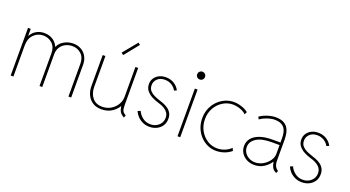

<svg xmlns="http://www.w3.org/2000/svg" viewBox="-53 -1341 3528 1937"><g transform="rotate(20 1711.5 -372.5)"><path d="M84 0V-511.7H113.3V-438.5H121.1L107.4 -419.9Q129.4 -472.2 170.2 -495.8Q210.9 -519.5 256.8 -519.5Q313.5 -519.5 355.2 -491Q397 -462.4 413.1 -408.2L395.5 -425.8H418.9L401.4 -408.2Q418.9 -462.4 466.6 -491Q514.2 -519.5 568.4 -519.5Q604.5 -519.5 634.8 -507.6Q665 -495.6 687 -473.4Q709 -451.2 721.2 -420.2Q733.4 -389.2 733.4 -351.6V0H704.1V-351.6Q704.1 -418.5 664.8 -455.3Q625.5 -492.2 568.4 -492.2Q529.8 -492.2 496.6 -475.6Q463.4 -459 443.1 -427.5Q422.9 -396 422.9 -351.6V0H393.6V-351.6Q393.6 -418.5 353.5 -455.3Q313.5 -492.2 256.8 -492.2Q196.3 -492.2 154.8 -449.5Q113.3 -406.7 113.3 -334V0Z M1057.6 7.8Q1005.9 7.8 967.3 -15.6Q928.7 -39.1 907.2 -81.5Q885.7 -124 885.7 -181.6V-511.7H915V-181.6Q915 -111.3 952.1 -65.4Q989.3 -19.5 1056.6 -19.5Q1108.9 -19.5 1149.7 -43.9Q1190.4 -68.4 1213.9 -107.4Q1237.3 -146.5 1237.3 -190.4V-511.7H1266.6V-113.3Q1266.6 -70.8 1276.1 -51.8Q1285.6 -32.7 1312.5 -18.6L1301.8 7.8Q1267.6 -10.7 1252.9 -37.8Q1238.3 -64.9 1237.3 -110.4L1252 -89.8H1227.5L1248 -116.2Q1230 -65.9 1179.4 -29.1Q1128.9 7.8 1057.6 7.8ZM1080.1 -582 1056.6 -599.6 1182.6 -752.9 1204.1 -736.3Z M1575.2 7.8Q1533.7 7.8 1500.2 -8.1Q1466.8 -23.9 1443.6 -48.8Q1420.4 -73.7 1409.2 -101.6L1438.5 -113.3Q1454.1 -76.2 1490.2 -47.9Q1526.4 -19.5 1575.2 -19.5Q1609.9 -19.5 1637.9 -34.2Q1666 -48.8 1682.6 -74.5Q1699.2 -100.1 1699.2 -132.8Q1699.2 -164.1 1685.1 -185.3Q1670.9 -206.5 1649.4 -220.2Q1627.9 -233.9 1605.5 -241.9Q1583 -250 1566.4 -254.9Q1539.1 -262.7 1505.6 -279.8Q1472.2 -296.9 1448 -325.7Q1423.8 -354.5 1423.8 -397.5Q1423.8 -433.1 1442.1 -460.7Q1460.4 -488.3 1491.9 -503.9Q1523.4 -519.5 1563.5 -519.5Q1614.7 -519.5 1653.8 -494.6Q1692.9 -469.7 1710.9 -431.6L1683.6 -420.9Q1668.9 -451.2 1636.2 -471.7Q1603.5 -492.2 1561.5 -492.2Q1511.2 -492.2 1481.4 -462.9Q1451.7 -433.6 1453.1 -392.6Q1454.1 -357.9 1473.9 -336.2Q1493.7 -314.5 1520.5 -302Q1547.4 -289.6 1570.3 -282.2Q1594.7 -274.4 1622.1 -264.2Q1649.4 -253.9 1673.6 -237.5Q1697.8 -221.2 1713.1 -195.8Q1728.5 -170.4 1728.5 -132.8Q1728.5 -89.8 1707.8 -58.3Q1687 -26.9 1652.1 -9.5Q1617.2 7.8 1575.2 7.8Z M1875 0V-511.7H1904.3V0ZM1889.6 -614.3Q1872.1 -614.3 1859.9 -626.5Q1847.7 -638.7 1847.7 -656.2Q1847.7 -673.8 1859.9 -686Q1872.1 -698.2 1889.6 -698.2Q1907.2 -698.2 1919.4 -686Q1931.6 -673.8 1931.6 -656.2Q1931.6 -638.7 1919.4 -626.5Q1907.2 -614.3 1889.6 -614.3Z M2289.1 5.9Q2240.2 5.9 2196.5 -13.9Q2152.8 -33.7 2119.1 -69.3Q2085.4 -105 2066.2 -153.1Q2046.9 -201.2 2046.9 -257.8Q2046.9 -315.4 2067.1 -363.3Q2087.4 -411.1 2122.1 -446Q2156.7 -481 2200.9 -500.2Q2245.1 -519.5 2293 -519.5Q2332.5 -519.5 2375.2 -505.9Q2418 -492.2 2449.2 -467.8L2435.5 -439.5Q2418.5 -457.5 2393.1 -469.2Q2367.7 -481 2340.8 -486.6Q2314 -492.2 2293 -492.2Q2236.8 -492.2 2187.3 -462.2Q2137.7 -432.1 2106.9 -379.2Q2076.2 -326.2 2076.2 -257.8Q2076.2 -190.9 2105.7 -137.5Q2135.3 -84 2184.1 -52.7Q2232.9 -21.5 2291 -21.5Q2337.4 -21.5 2377 -39.3Q2416.5 -57.1 2437.5 -81.1L2451.2 -51.8Q2418.5 -23.9 2376.2 -9Q2334 5.9 2289.1 5.9Z M2699.2 7.8Q2654.3 7.8 2617.9 -11.2Q2581.5 -30.3 2560.3 -63.2Q2539.1 -96.2 2539.1 -137.7Q2539.1 -185.1 2567.6 -220.7Q2596.2 -256.3 2651.6 -276.1Q2707 -295.9 2787.1 -295.9H2883.8V-268.6H2787.1Q2679.7 -268.6 2624 -231.7Q2568.4 -194.8 2568.4 -137.7Q2568.4 -105 2585.9 -78.1Q2603.5 -51.3 2633.3 -35.4Q2663.1 -19.5 2699.2 -19.5Q2742.2 -19.5 2782 -41.7Q2821.8 -64 2847.4 -99.6Q2873 -135.3 2873 -175.8V-269.5V-274.4V-337.9Q2873 -372.6 2867.2 -400.9Q2861.3 -429.2 2846.4 -449.5Q2831.5 -469.7 2805.2 -481Q2778.8 -492.2 2737.3 -492.2Q2715.8 -492.2 2688 -485.1Q2660.2 -478 2633.1 -466.1Q2606 -454.1 2586.9 -439.5L2573.2 -463.9Q2592.8 -479.5 2622.3 -492.2Q2651.9 -504.9 2683.1 -512.2Q2714.4 -519.5 2739.3 -519.5Q2789.1 -519.5 2821 -505.4Q2853 -491.2 2870.6 -465.6Q2888.2 -439.9 2895.3 -406.5Q2902.3 -373 2902.3 -334V-113.3Q2902.3 -76.2 2914.6 -52.7Q2926.8 -29.3 2944.3 -20.5L2948.2 -18.6L2937.5 7.8L2925.8 2Q2901.4 -10.7 2889.9 -34.2Q2878.4 -57.6 2873 -91.8L2877 -87.9H2865.2L2873 -91.8Q2849.6 -51.8 2804.2 -22Q2758.8 7.8 2699.2 7.8Z M3210.9 7.8Q3169.4 7.8 3136 -8.1Q3102.5 -23.9 3079.3 -48.8Q3056.2 -73.7 3044.9 -101.6L3074.2 -113.3Q3089.8 -76.2 3126 -47.9Q3162.1 -19.5 3210.9 -19.5Q3245.6 -19.5 3273.7 -34.2Q3301.8 -48.8 3318.4 -74.5Q3335 -100.1 3335 -132.8Q3335 -164.1 3320.8 -185.3Q3306.6 -206.5 3285.2 -220.2Q3263.7 -233.9 3241.2 -241.9Q3218.8 -250 3202.1 -254.9Q3174.8 -262.7 3141.4 -279.8Q3107.9 -296.9 3083.7 -325.7Q3059.6 -354.5 3059.6 -397.5Q3059.6 -433.1 3077.9 -460.7Q3096.2 -488.3 3127.7 -503.9Q3159.2 -519.5 3199.2 -519.5Q3250.5 -519.5 3289.6 -494.6Q3328.6 -469.7 3346.7 -431.6L3319.3 -420.9Q3304.7 -451.2 3272 -471.7Q3239.3 -492.2 3197.3 -492.2Q3147 -492.2 3117.2 -462.9Q3087.4 -433.6 3088.9 -392.6Q3089.8 -357.9 3109.6 -336.2Q3129.4 -314.5 3156.2 -302Q3183.1 -289.6 3206.1 -282.2Q3230.5 -274.4 3257.8 -264.2Q3285.2 -253.9 3309.3 -237.5Q3333.5 -221.2 3348.9 -195.8Q3364.3 -170.4 3364.3 -132.8Q3364.3 -89.8 3343.5 -58.3Q3322.8 -26.9 3287.8 -9.5Q3252.9 7.8 3210.9 7.8Z"/></g></svg>

Font: Reddit Sans ExtraLight
Style: Regular
Weight: 250
Designer: Stephen Hutchings
Foundry: Reddit
Version: Version 1.014